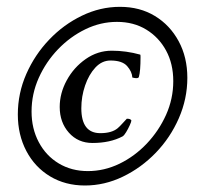

<svg xmlns="http://www.w3.org/2000/svg" viewBox="-20 -621 601 573"><path d="M233.4 -67.4Q174.8 -67.4 129.4 -94.7Q84 -122.1 58.6 -170.4Q33.2 -218.8 33.2 -279.3Q33.2 -342.8 58.6 -400.4Q84 -458 127 -502.9Q169.9 -547.9 224.6 -574.2Q279.3 -600.6 337.9 -600.6Q397.5 -600.6 442.4 -573.2Q487.3 -545.9 513.2 -498Q539.1 -450.2 539.1 -388.7Q539.1 -326.2 513.7 -268.1Q488.3 -210 444.8 -165Q401.4 -120.1 346.7 -93.8Q292 -67.4 233.4 -67.4ZM242.2 -110.4Q291 -110.4 336.4 -132.3Q381.8 -154.3 418 -192.4Q454.1 -230.5 475.6 -278.3Q497.1 -326.2 497.1 -378.9Q497.1 -430.7 475.6 -470.2Q454.1 -509.8 416.5 -532.7Q378.9 -555.7 329.1 -555.7Q280.3 -555.7 234.9 -533.7Q189.5 -511.7 153.3 -474.1Q117.2 -436.5 95.7 -388.7Q74.2 -340.8 74.2 -288.1Q74.2 -237.3 95.7 -196.8Q117.2 -156.2 155.3 -133.3Q193.4 -110.4 242.2 -110.4ZM255.9 -194.3Q212.9 -194.3 185.5 -225.1Q158.2 -255.9 158.2 -301.8Q158.2 -342.8 179.2 -381.3Q200.2 -419.9 235.8 -444.8Q271.5 -469.7 313.5 -469.7Q356.4 -469.7 398.4 -458Q399.4 -458 399.4 -451.2Q399.4 -408.2 394.5 -391.6Q393.6 -387.7 386.7 -387.7Q382.8 -387.7 375 -389.6Q374 -407.2 359.4 -423.8Q344.7 -440.4 309.6 -440.4Q284.2 -440.4 264.6 -419.4Q245.1 -398.4 233.9 -365.7Q222.7 -333 222.7 -297.9Q222.7 -223.6 279.3 -223.6Q313.5 -223.6 331.1 -238.3Q336.9 -243.2 345.7 -252.9Q354.5 -262.7 358.4 -266.6H360.4Q369.1 -266.6 372.1 -261.7Q372.1 -257.8 367.2 -247.1Q362.3 -236.3 356.4 -226.6Q350.6 -216.8 345.7 -213.9Q308.6 -194.3 255.9 -194.3Z"/></svg>

Font: Crimson Text
Style: Bold Italic
Weight: 700
Italic angle: -11°
Designer: Sebastian Kosch
Foundry: Sebastian Kosch
Version: Version 1.100; ttfautohint (v1.8.4)